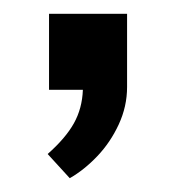

<svg xmlns="http://www.w3.org/2000/svg" viewBox="-20 -129 250 278"><path d="M81 129 49 94Q75 71 87 49.5Q99 28 100 1H51V-109H164V-3Q164 25 152 51Q140 77 121 97Q102 117 81 129Z"/></svg>

Font: Noto Sans Nag Mundari Medium
Style: Regular
Weight: 500
Version: Version 1.000